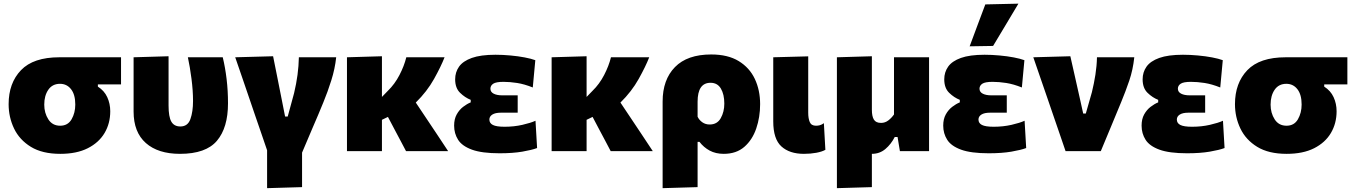

<svg xmlns="http://www.w3.org/2000/svg" viewBox="-20 -806 7230 1024"><path d="M301.5 14.5Q205.5 14.5 144.8 -22.8Q84 -60 55 -120.5Q26 -181 26 -250.5Q26 -363 92 -431.8Q158 -500.5 296.5 -500.5H625.5V-356H502V-344Q536 -322.5 552 -287.8Q568 -253 568 -212.5Q568 -148 537.8 -96.8Q507.5 -45.5 448.2 -15.5Q389 14.5 301.5 14.5ZM301 -135.5Q342 -135.5 361.8 -169.8Q381.5 -204 381.5 -248.5Q381.5 -301.5 359 -330.2Q336.5 -359 300 -359Q259.5 -359 237.8 -327.5Q216 -296 216 -248Q216 -203.5 237.8 -169.5Q259.5 -135.5 301 -135.5Z M940 14.5Q823 14.5 757.8 -43.2Q692.5 -101 692.5 -211V-500.5L879 -506V-243Q879 -183 893.8 -157.2Q908.5 -131.5 942 -131.5Q981.5 -131.5 995.5 -171Q1009.5 -210.5 1009.5 -267.5Q1009.5 -323 1001.2 -386.5Q993 -450 982 -500.5H1168Q1181 -447 1188.5 -384.8Q1196 -322.5 1196 -255Q1196 -125 1137 -55.2Q1078 14.5 940 14.5Z M1404.5 197.5V-4.5Q1389 -50.5 1372.8 -97.2Q1356.5 -144 1341 -189.5L1311 -277.5Q1292 -333 1272.8 -389.2Q1253.5 -445.5 1234.5 -500.5L1436.5 -506Q1447 -454.5 1459 -393.8Q1471 -333 1482 -278L1500.5 -184.5H1514.5Q1523 -215.5 1531.5 -247Q1540 -278.5 1548.5 -309.5Q1560.5 -360 1566.8 -407Q1573 -454 1574 -500.5H1773Q1766.5 -439.5 1747 -377.5Q1727.5 -315.5 1704.5 -260Q1677 -192.5 1647.5 -125Q1618 -57.5 1591 8V192Z M1830.5 0V-500.5L2017 -506V-289L2048.5 -321.5Q2085.5 -357.5 2110.5 -405.8Q2135.5 -454 2147 -500.5H2351Q2332 -451.5 2294.8 -384.8Q2257.5 -318 2197.5 -259L2252 -177.5Q2279 -137 2309.8 -91Q2340.5 -45 2370 0H2145.5Q2130.5 -28.5 2116.2 -55.5Q2102 -82.5 2087 -110.5L2049 -182.5L2017 -167V0Z M2644.5 11.5Q2550 11.5 2497.2 -7.8Q2444.5 -27 2423.2 -60.5Q2402 -94 2402 -136Q2402 -171 2415.8 -195.8Q2429.5 -220.5 2450 -236.2Q2470.5 -252 2490.5 -260V-273.5Q2460 -285.5 2433.8 -311Q2407.5 -336.5 2407.5 -383Q2407.5 -421 2428.2 -450.5Q2449 -480 2496.2 -497Q2543.5 -514 2622.5 -514Q2661 -514 2702 -510.2Q2743 -506.5 2778.2 -499.8Q2813.5 -493 2835 -485L2821.5 -339.5Q2776.5 -357.5 2738 -363.5Q2699.5 -369.5 2665 -369.5Q2625.5 -369.5 2610.5 -359.5Q2595.5 -349.5 2595.5 -333Q2595.5 -315.5 2612.8 -306.5Q2630 -297.5 2659 -297.5H2741V-205H2651Q2621.5 -205 2605.8 -195Q2590 -185 2590 -168.5Q2590 -149 2608.8 -139.5Q2627.5 -130 2671.5 -130Q2721.5 -130 2766.2 -140.2Q2811 -150.5 2836 -162L2844.5 -16.5Q2817 -6 2765.8 2.8Q2714.5 11.5 2644.5 11.5Z M2922 0V-500.5L3108.5 -506V-289L3140 -321.5Q3177 -357.5 3202 -405.8Q3227 -454 3238.5 -500.5H3442.5Q3423.5 -451.5 3386.2 -384.8Q3349 -318 3289 -259L3343.5 -177.5Q3370.5 -137 3401.2 -91Q3432 -45 3461.5 0H3237Q3222 -28.5 3207.8 -55.5Q3193.5 -82.5 3178.5 -110.5L3140.5 -182.5L3108.5 -167V0Z M3514 197.5V-264.5Q3514 -381 3579.8 -448.2Q3645.5 -515.5 3773 -515.5Q3862 -515.5 3919.8 -480.2Q3977.5 -445 4005.8 -385Q4034 -325 4034 -250.5Q4034 -181 4013.2 -120.5Q3992.5 -60 3949.8 -22.8Q3907 14.5 3840 14.5Q3797 14.5 3765 -2.8Q3733 -20 3710.5 -49.5H3700.5V192ZM3765 -142Q3805 -142 3824 -175.8Q3843 -209.5 3843 -253.5Q3843 -302.5 3824.8 -333.5Q3806.5 -364.5 3769.5 -364.5Q3700.5 -364.5 3700.5 -263.5V-183.5Q3709 -165.5 3725.8 -153.8Q3742.5 -142 3765 -142Z M4267.5 14.5Q4191 14.5 4147.5 -25Q4104 -64.5 4104 -158.5V-500.5L4290.5 -505.5V-205Q4290.5 -174 4298.8 -154.8Q4307 -135.5 4332 -135.5Q4342 -135.5 4352 -138Q4362 -140.5 4374 -149L4382 -7Q4364.5 3 4333.8 8.8Q4303 14.5 4267.5 14.5Z M4443.5 197.5V-500.5L4630 -506V-220.5Q4630 -185.5 4640.8 -168Q4651.5 -150.5 4679 -150.5Q4700.5 -150.5 4717.8 -163.8Q4735 -177 4748 -195.5V-500.5H4935V0H4779.5Q4776.5 -18.5 4773.2 -37.5Q4770 -56.5 4767 -75.5H4752Q4732.5 -37 4702 -11.2Q4671.5 14.5 4630 14.5V192Z M5253 11.5Q5158.5 11.5 5105.8 -7.8Q5053 -27 5031.8 -60.5Q5010.5 -94 5010.5 -136Q5010.5 -171 5024.2 -195.8Q5038 -220.5 5058.5 -236.2Q5079 -252 5099 -260V-273.5Q5068.5 -285.5 5042.2 -311Q5016 -336.5 5016 -383Q5016 -421 5036.8 -450.5Q5057.5 -480 5104.8 -497Q5152 -514 5231 -514Q5269.5 -514 5310.5 -510.2Q5351.5 -506.5 5386.8 -499.8Q5422 -493 5443.5 -485L5430 -339.5Q5385 -357.5 5346.5 -363.5Q5308 -369.5 5273.5 -369.5Q5234 -369.5 5219 -359.5Q5204 -349.5 5204 -333Q5204 -315.5 5221.2 -306.5Q5238.5 -297.5 5267.5 -297.5H5349.5V-205H5259.5Q5230 -205 5214.2 -195Q5198.5 -185 5198.5 -168.5Q5198.5 -149 5217.2 -139.5Q5236 -130 5280 -130Q5330 -130 5374.8 -140.2Q5419.5 -150.5 5444.5 -162L5453 -16.5Q5425.5 -6 5374.2 2.8Q5323 11.5 5253 11.5ZM5151.5 -559Q5172.5 -615 5193.2 -671Q5214 -727 5235 -782.5L5411.5 -786.5Q5376.5 -728 5342.8 -671.5Q5309 -615 5276.5 -561Z M5663 0Q5647 -47 5630.5 -95Q5614 -143 5598 -189.5L5567.5 -278.5Q5548.5 -333.5 5529.2 -389.5Q5510 -445.5 5491 -500.5L5688.5 -506Q5700 -455.5 5714.5 -391Q5729 -326.5 5742 -268.5L5757 -200.5H5771L5803.5 -314.5Q5815 -361.5 5822.2 -407.8Q5829.5 -454 5830.5 -500.5H6029.5Q6022.5 -434 6002.8 -376Q5983 -318 5960 -262.5Q5933 -197 5905.2 -130.2Q5877.5 -63.5 5851 0Z M6311 11.5Q6216.5 11.5 6163.8 -7.8Q6111 -27 6089.8 -60.5Q6068.5 -94 6068.5 -136Q6068.5 -171 6082.2 -195.8Q6096 -220.5 6116.5 -236.2Q6137 -252 6157 -260V-273.5Q6126.5 -285.5 6100.2 -311Q6074 -336.5 6074 -383Q6074 -421 6094.8 -450.5Q6115.5 -480 6162.8 -497Q6210 -514 6289 -514Q6327.5 -514 6368.5 -510.2Q6409.5 -506.5 6444.8 -499.8Q6480 -493 6501.5 -485L6488 -339.5Q6443 -357.5 6404.5 -363.5Q6366 -369.5 6331.5 -369.5Q6292 -369.5 6277 -359.5Q6262 -349.5 6262 -333Q6262 -315.5 6279.2 -306.5Q6296.5 -297.5 6325.5 -297.5H6407.5V-205H6317.5Q6288 -205 6272.2 -195Q6256.5 -185 6256.5 -168.5Q6256.5 -149 6275.2 -139.5Q6294 -130 6338 -130Q6388 -130 6432.8 -140.2Q6477.5 -150.5 6502.5 -162L6511 -16.5Q6483.5 -6 6432.2 2.8Q6381 11.5 6311 11.5Z M6842 14.5Q6746 14.5 6685.2 -22.8Q6624.5 -60 6595.5 -120.5Q6566.5 -181 6566.5 -250.5Q6566.5 -363 6632.5 -431.8Q6698.5 -500.5 6837 -500.5H7166V-356H7042.5V-344Q7076.5 -322.5 7092.5 -287.8Q7108.5 -253 7108.5 -212.5Q7108.5 -148 7078.2 -96.8Q7048 -45.5 6988.8 -15.5Q6929.5 14.5 6842 14.5ZM6841.5 -135.5Q6882.5 -135.5 6902.2 -169.8Q6922 -204 6922 -248.5Q6922 -301.5 6899.5 -330.2Q6877 -359 6840.5 -359Q6800 -359 6778.2 -327.5Q6756.5 -296 6756.5 -248Q6756.5 -203.5 6778.2 -169.5Q6800 -135.5 6841.5 -135.5Z"/></svg>

Font: Commissioner ExtraBold
Style: Regular
Weight: 800
Designer: Kostas Bartsokas
Foundry: Kostas Bartsokas
Version: Version 1.000; ttfautohint (v1.8.3)